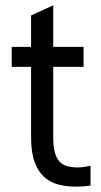

<svg xmlns="http://www.w3.org/2000/svg" viewBox="-20 -696 382 727"><path d="M322.8 6.8Q309.1 8.8 294.9 9.8Q280.8 10.7 268.1 10.7Q232.4 10.7 201.4 2.9Q170.4 -4.9 147.2 -25.9Q124 -46.9 110.8 -83.3Q97.7 -119.6 97.7 -176.3V-442.9H24.4V-518.6H97.7V-637.7L181.6 -675.8V-518.6H296.4V-442.9H181.6V-176.3Q181.6 -141.1 187.7 -118.7Q193.8 -96.2 205.8 -83.7Q217.8 -71.3 235.1 -66.7Q252.4 -62 274.4 -62Q287.1 -62 298.6 -64Q310.1 -65.9 322.8 -68.4Z"/></svg>

Font: Arian AMU
Style: Regular
Weight: 400
Designer: Ruben Hakobyan (Tarumian)
Foundry: Ruben Hakobyan (Tarumian)
Version: Version 4.003